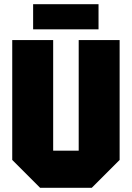

<svg xmlns="http://www.w3.org/2000/svg" viewBox="-20 -890 625 910"><path d="M38 -132V-700H232V-176H353V-700H547V-132L415 0H170ZM137 -751V-870H447V-751Z"/></svg>

Font: Tektur SemiCondensed ExtraBold
Style: Regular
Weight: 800
Width: 4
Designer: Adam Jagosz
Foundry: Adam Jagosz
Version: Version 1.005;gftools[0.9.30]